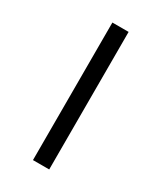

<svg xmlns="http://www.w3.org/2000/svg" viewBox="-140 -571 526 625"><g transform="rotate(30 123.0 -258.5)"><path d="M153.5 -517V0H92.5V-517Z"/></g></svg>

Font: Public Sans ExtraLight
Style: Regular
Weight: 250
Designer: The Public Sans Project Authors: Dan O. Williams and USWDS (Libre Franklin designed by Pablo Impallari and Rodrigo Fuenz
Version: Version 1.007